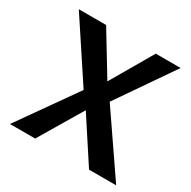

<svg xmlns="http://www.w3.org/2000/svg" viewBox="-149 -801 937 944"><g transform="rotate(30 319.5 -329.0)"><path d="M25 0 255 -326 36 -658H191L335 -421L473 -658H614L395 -340L628 0H474L314 -245L168 0Z"/></g></svg>

Font: Ysabeau
Style: Bold
Weight: 700
Designer: Christian Thalmann (Catharsis Fonts)
Version: Version 2.000;gftools[0.9.27.dev2+g8671c4b]